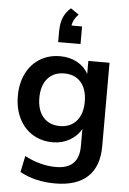

<svg xmlns="http://www.w3.org/2000/svg" viewBox="-65 -849 753 1120"><g transform="rotate(5 311.5 -289.0)"><path d="M556 -505V-16Q556 102 491 163Q426 224 300 224Q183 224 94 175L114 80Q206 128 297 128Q432 128 432 -6V-106Q409 -65 365 -39.5Q321 -14 266 -14Q200 -14 148.5 -45.5Q97 -77 68.5 -134.5Q40 -192 40 -266Q40 -340 68.5 -397.5Q97 -455 148.5 -486.5Q200 -518 266 -518Q322 -518 365.5 -494.5Q409 -471 432 -429V-505ZM432 -266Q432 -338 397 -379Q362 -420 299 -420Q237 -420 201.5 -379Q166 -338 166 -266Q166 -194 201.5 -153Q237 -112 299 -112Q361 -112 396.5 -153Q432 -194 432 -266ZM378 -702V-599H247V-661Q247 -706 259.5 -739.5Q272 -773 304 -802L352 -769Q321 -738 316 -702Z"/></g></svg>

Font: Muli
Style: Bold
Weight: 700
Designer: Vernon Adams
Foundry: Vernon Adams
Version: Version 2.001